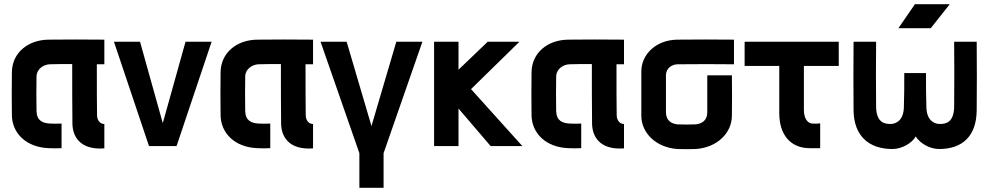

<svg xmlns="http://www.w3.org/2000/svg" viewBox="-20 -700 4750 920"><path d="M480 -392V-510C376 -511 298 -511 213 -510C114 -509 38 -447 37 -354C36 -288 36 -214 37 -148C38 -62 105 6 214 10C241 11 248 11 275 10V-108C252 -107 241 -107 219 -108C184 -110 156 -122 155 -168C154 -200 154 -303 155 -334C156 -370 189 -391 219 -392C249 -393 273 -393 326 -393C326 -296 326 -175 327 -107C328 -50 360 20 480 11V-106C465 -105 445 -118 445 -149C444 -193 444 -303 444 -392Z M994 -500H869L760 -110L651 -500H526L694 0H826Z M1480 -392V-510C1376 -511 1298 -511 1213 -510C1114 -509 1038 -447 1037 -354C1036 -288 1036 -214 1037 -148C1038 -62 1105 6 1214 10C1241 11 1248 11 1275 10V-108C1252 -107 1241 -107 1219 -108C1184 -110 1156 -122 1155 -168C1154 -200 1154 -303 1155 -334C1156 -370 1189 -391 1219 -392C1249 -393 1273 -393 1326 -393C1326 -296 1326 -175 1327 -107C1328 -50 1360 20 1480 11V-106C1465 -105 1445 -118 1445 -149C1444 -193 1444 -303 1444 -392Z M1702 200H1818V34L2004 -500H1879L1760 -96L1641 -500H1516L1702 34Z M2060 -500V0H2177V-180L2331 0H2483L2237 -273L2469 -500H2317L2177 -366V-500Z M2970 -392V-510C2866 -511 2788 -511 2703 -510C2604 -509 2528 -447 2527 -354C2526 -288 2526 -214 2527 -148C2528 -62 2595 6 2704 10C2731 11 2738 11 2765 10V-108C2742 -107 2731 -107 2709 -108C2674 -110 2646 -122 2645 -168C2644 -200 2644 -303 2645 -334C2646 -370 2679 -391 2709 -392C2739 -393 2763 -393 2816 -393C2816 -296 2816 -175 2817 -107C2818 -50 2850 20 2970 11V-106C2955 -105 2935 -118 2935 -149C2934 -193 2934 -303 2934 -392Z M3497 -392V-510C3398 -511 3321 -511 3226 -510C3125 -509 3054 -441 3053 -359V-144C3054 -62 3124 7 3226 14C3244 15 3296 15 3314 14C3416 7 3486 -62 3487 -144C3488 -224 3488 -259 3487 -339H3369V-164C3369 -118 3338 -106 3312 -104C3294 -103 3246 -103 3228 -104C3202 -106 3171 -118 3171 -164V-339C3171 -375 3202 -392 3228 -392C3327 -393 3400 -393 3497 -392Z M3860 10H3910V-109C3894 -107 3890 -107 3871 -108C3857 -109 3832 -123 3832 -173V-384H3999V-500H3548V-384H3714V-158C3714 -54 3768 10 3860 10Z M4417 -350H4313C4313 -295 4313 -239 4311 -184C4309 -126 4277 -107 4249 -106C4217 -105 4179 -114 4178 -189C4177 -311 4177 -378 4178 -500H4070C4069 -357 4069 -305 4070 -172C4071 -48 4144 14 4256 14C4303 14 4350 -15 4368 -46C4387 -15 4433 14 4480 14C4592 14 4659 -48 4660 -172C4661 -305 4661 -357 4660 -500H4552C4553 -378 4553 -311 4552 -189C4551 -114 4513 -105 4481 -106C4453 -107 4421 -126 4419 -184C4417 -239 4417 -295 4417 -350ZM4285 -565H4440L4531 -680H4364Z"/></svg>

Font: Fervojo
Style: Bold
Weight: 700
Designer: kohakuno
Version: ver.1.0